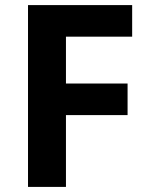

<svg xmlns="http://www.w3.org/2000/svg" viewBox="-20 -734 589 754"><path d="M239 0H90V-714H499V-590H239V-406H481V-282H239Z"/></svg>

Font: Noto IKEA Simplified Chinese
Style: Bold
Weight: 700
Designer: Monotype Design Team
Foundry: Monotype Imaging Inc.
Version: Version 1.100